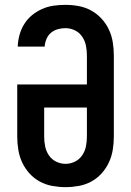

<svg xmlns="http://www.w3.org/2000/svg" viewBox="-20 -763 540 791"><path d="M250 8Q223 8 195.5 3Q168 -2 144 -15Q120 -28 101.5 -48.5Q83 -69 71.5 -93.5Q60 -118 55.5 -145.5Q51 -173 51 -200V-415H338V-535Q338 -555 334 -575Q330 -595 318.5 -612Q307 -629 288.5 -638Q270 -647 249 -647Q233 -647 217.5 -642.5Q202 -638 190 -628Q178 -618 171.5 -602.5Q165 -587 164 -571H53Q54 -596 60.5 -619.5Q67 -643 80 -664Q93 -685 112 -700.5Q131 -716 153.5 -726Q176 -736 200.5 -739.5Q225 -743 249 -743Q277 -743 304 -738Q331 -733 355 -720Q379 -707 398 -686.5Q417 -666 428.5 -641.5Q440 -617 444.5 -589.5Q449 -562 449 -535V-200Q449 -173 444.5 -145.5Q440 -118 428.5 -93.5Q417 -69 398.5 -48.5Q380 -28 356 -15Q332 -2 304.5 3Q277 8 250 8ZM250 -88Q270 -88 288.5 -97Q307 -106 318.5 -123Q330 -140 334 -160Q338 -180 338 -200V-320H162V-200Q162 -180 166 -160Q170 -140 181.5 -123Q193 -106 211.5 -97Q230 -88 250 -88Z"/></svg>

Font: Iosevka SS08 Regular
Style: Bold
Weight: 700
Monospace: yes
Designer: Belleve Invis
Foundry: Belleve Invis
Version: Version 16.3.4; ttfautohint (v1.8.4)